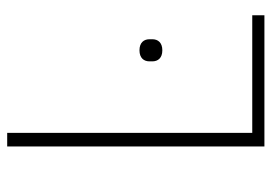

<svg xmlns="http://www.w3.org/2000/svg" viewBox="-128 -610 738 521"><g transform="rotate(-90 240.5 -349.0)"><path d="M104 0V-698H141V-33H460V0ZM365 -277C344 -277 335 -289 335 -304V-312C335 -327 344 -339 365 -339C386 -339 395 -327 395 -312V-304C395 -289 386 -277 365 -277Z"/></g></svg>

Font: Plexus Sans ExtraLight
Style: Regular
Weight: 250
Version: Version 2.001;PS 002.001;hotconv 1.0.70;makeotf.lib2.5.58329